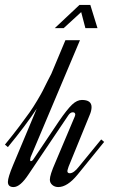

<svg xmlns="http://www.w3.org/2000/svg" viewBox="-80 -758 473 778"><path d="M44 -121Q42 -113 42 -110Q42 -105 45 -105Q51 -105 57 -115L159 -267Q192 -315 212 -334Q232 -353 252 -353Q291 -353 291 -324Q291 -309 283 -291L198 -83Q193 -68 193 -65Q193 -56 203 -56Q219 -56 240 -83L330 -193L342 -183L234 -50Q193 0 156 0Q142 0 132 -8.5Q122 -17 122 -30Q122 -49 144 -99L223 -286Q225 -292 225 -293Q225 -303 215 -303Q205 -303 197 -291L36 -52Q2 0 -25 0Q-48 0 -48 -21Q-48 -39 -27 -89L69 -318Q26 -252 -48 -162L-60 -172Q-28 -211 -2 -245.5Q24 -280 39.5 -302Q55 -324 71 -351Q87 -378 92.5 -389Q98 -400 111 -426Q124 -452 128 -459L185 -595H244ZM315 -644H266L249 -709L178 -644H142L242 -738H286Z"/></svg>

Font: Dynalight
Style: Regular
Weight: 400
Designer: Astigmatic (AOETI)
Foundry: Astigmatic (AOETI)
Version: Version 1.000